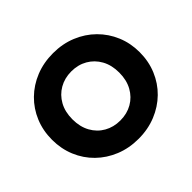

<svg xmlns="http://www.w3.org/2000/svg" viewBox="-165 -928 1157 1157"><g transform="rotate(-45 413.0 -350.0)"><path d="M412.5 15Q331.5 15 263.5 -12.8Q195.5 -40.5 145 -90Q94.5 -139.5 66.8 -206Q39 -272.5 39 -350Q39 -428 66.8 -494.5Q94.5 -561 145 -610.5Q195.5 -660 263.5 -687.5Q331.5 -715 412.5 -715Q493 -715 561.2 -687Q629.5 -659 680 -609Q730.5 -559 758.2 -492.8Q786 -426.5 786 -350Q786 -272.5 758.2 -206Q730.5 -139.5 680 -90Q629.5 -40.5 561.2 -12.8Q493 15 412.5 15ZM412.5 -141Q470 -141 515 -166.8Q560 -192.5 586 -239.5Q612 -286.5 612 -350Q612 -414 586 -460.8Q560 -507.5 515 -533.5Q470 -559.5 412.5 -559.5Q355.5 -559.5 310.2 -533.5Q265 -507.5 239 -460.8Q213 -414 213 -350Q213 -286.5 239 -239.5Q265 -192.5 310.2 -166.8Q355.5 -141 412.5 -141Z"/></g></svg>

Font: Geologica
Style: Bold
Weight: 700
Designer: Sindre Bremnes, Frode Helland
Foundry: Monokrom Skriftforlag AS
Version: Version 1.010; ttfautohint (v1.8.4.7-5d5b);gftools[0.9.28]